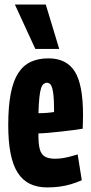

<svg xmlns="http://www.w3.org/2000/svg" viewBox="-20 -809 397 839"><path d="M186 10Q143 10 110.8 -5.6Q78.6 -21.2 57.5 -54Q36.4 -86.8 26.2 -138.7Q16 -190.6 16 -262.2Q16 -343.2 26.8 -399.2Q37.6 -455.2 59.5 -489.3Q81.4 -523.4 114.5 -538.7Q147.6 -554 191.6 -554Q270.4 -554 306.6 -496.8Q342.8 -439.6 342.8 -306.8Q342.8 -298.2 342.3 -278.3Q341.8 -258.4 341.4 -246.6Q324.2 -243.6 299.5 -240.4Q274.8 -237.2 247.5 -234.2Q220.2 -231.2 194 -228.8Q167.8 -226.4 148 -226Q148 -222.8 148 -219.9Q148 -217 148 -213.8Q148 -178.8 153.9 -156.9Q159.8 -135 175.6 -125.2Q191.4 -115.4 220.6 -115.4Q236.2 -115.4 252.5 -117.8Q268.8 -120.2 285.7 -124.7Q302.6 -129.2 319.4 -134.2L337.4 -21.4Q313.2 -10.8 289.3 -3.8Q265.4 3.2 240.1 6.6Q214.8 10 186 10ZM148 -314.4Q156.4 -314.4 166.2 -314.7Q176 -315 185.5 -315.8Q195 -316.6 203.1 -317.7Q211.2 -318.8 216.4 -319.4Q216.4 -371.2 212.9 -398.9Q209.4 -426.6 202.6 -437Q195.8 -447.4 185 -447.4Q177.4 -447.4 170.6 -442.1Q163.8 -436.8 159.3 -422.9Q154.8 -409 152 -382.6Q149.2 -356.2 148 -314.4ZM134.3 -595.3 45 -789.3H180L238.7 -595.3Z"/></svg>

Font: Georama ExtraCondensed Thin
Style: Regular
Weight: 100
Width: 2
Designer: Jean-Baptiste Levee
Foundry: Production Type
Version: Version 1.001